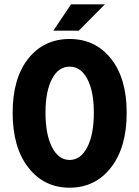

<svg xmlns="http://www.w3.org/2000/svg" viewBox="-20 -850 640 882"><path d="M225.1 -709 306.2 -830.1H461.9L341.8 -709ZM38.1 -332Q38.1 -490.7 109.9 -580.8Q181.6 -670.9 299.8 -670.9Q418 -670.9 490 -580.3Q562 -489.7 562 -332Q562 -172.9 489.7 -80.3Q417.5 12.2 299.8 12.2Q182.1 12.2 110.1 -80.3Q38.1 -172.9 38.1 -332ZM411.1 -332Q411.1 -430.7 381.1 -487.3Q351.1 -543.9 299.8 -543.9Q248.5 -543.9 218.8 -487.3Q189 -430.7 189 -332Q189 -232.4 219 -173.8Q249 -115.2 299.8 -115.2Q350.6 -115.2 380.9 -173.8Q411.1 -232.4 411.1 -332Z"/></svg>

Font: Office Code Pro Bold
Style: Regular
Weight: 700
Designer: Nathan Rutzky & Paul D. Hunt
Foundry: Adobe Systems Incorporated
Version: Version 1.004;PS 001.004;hotconv 1.0.70;makeotf.lib2.5.58329